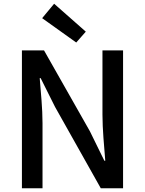

<svg xmlns="http://www.w3.org/2000/svg" viewBox="-20 -1005 774 1025"><path d="M97 0H207V-347C207 -427 198 -511 192 -588H197L274 -434L518 0H637V-736H527V-393C527 -313 536 -224 542 -147H537L460 -304L215 -736H97ZM205 -908 387 -778 438 -836 269 -985Z"/></svg>

Font: Kinto Sans Med
Style: Regular
Weight: 500
Designer: Authors: Ryoko NISHIZUKA  (kana & ideographs); Paul D. Hunt (Latin, Greek & Cyrillic); Wenlong ZHANG  (bopomofo); Sandol
Foundry: Adobe Systems Incorporated, ookami Inc.
Version: Version 0.001